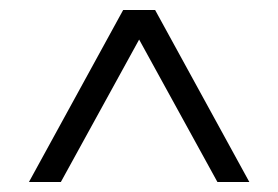

<svg xmlns="http://www.w3.org/2000/svg" viewBox="-20 -710 558 385"><path d="M38 -345 227 -690H291L480 -345H416L244 -658H274L102 -345Z"/></svg>

Font: Platypi Light SemiBold
Style: Regular
Weight: 600
Version: Version 1.200